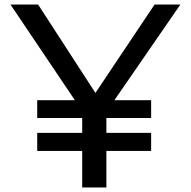

<svg xmlns="http://www.w3.org/2000/svg" viewBox="-20 -738 836 841"><path d="M481 -299H642V-221H446V-156H642V-77H446V83H340V-77H143V-156H340V-221H143V-299H308L26 -718H147L398 -331L657 -718H770Z"/></svg>

Font: Gmarket Sans TTF Medium
Style: Regular
Weight: 500
Designer: Creative Director : Sungho Lee; Art Director : Kiwoong Choi; Project Manager : Sori Yang, Jongwook Yoon; Font Designer :
Foundry: Sandoll Inc.
Version: Version 1.000;hotconv 1.0.109;makeotfexe 2.5.65596